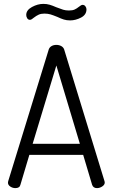

<svg xmlns="http://www.w3.org/2000/svg" viewBox="-20 -968 580 988"><path d="M21 -28Q21 -33 22 -35L231 -714Q235 -725 245.5 -731Q256 -737 270 -737Q284 -737 295 -731Q306 -725 310 -714L518 -35L519 -29Q519 -17 506 -8.5Q493 0 479 0Q460 0 454 -17L408 -171H131L85 -17Q81 0 59 0Q45 0 33 -8Q21 -16 21 -28ZM270 -631 148 -228H391ZM154 -877Q149 -873 144 -869.5Q139 -866 134 -866Q125 -866 120 -874Q115 -882 115 -891Q115 -916 144.5 -932Q174 -948 203 -948Q221 -948 236 -943.5Q251 -939 269 -931Q292 -922 305 -918Q318 -914 335 -914Q353 -914 364 -919Q375 -924 386 -933Q398 -943 405 -943Q414 -943 419.5 -935.5Q425 -928 425 -920Q425 -892 397 -877.5Q369 -863 341 -863Q323 -863 308.5 -867.5Q294 -872 275 -881Q253 -890 239.5 -894Q226 -898 208 -898Q191 -898 179 -892.5Q167 -887 154 -877Z"/></svg>

Font: Dosis
Style: Regular
Weight: 400
Designer: Edgar Tolentino, Pablo Impallari, Igino Marini
Foundry: Edgar Tolentino, Pablo Impallari, Igino Marini
Version: Version 1.007;Glyphs 3.1.1 (3134)